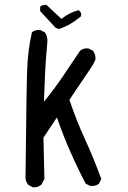

<svg xmlns="http://www.w3.org/2000/svg" viewBox="-20 -801 540 813"><path d="M119 -8 100 -18Q90 -30 88 -45Q92 -425 95 -506.5Q98 -588 115 -664Q129 -676 150 -674L170 -664Q184 -644 180 -617Q174 -555 171 -494Q168 -433 166 -370Q209 -423 245.5 -476.5Q282 -530 319 -586Q333 -598 354 -596L374 -586Q386 -569 384 -548L374 -528Q349 -489 323.5 -452Q298 -415 274 -378Q303 -292 340.5 -210Q378 -128 409 -43L399 -23Q383 -11 362 -14L343 -23Q308 -90 277 -160.5Q246 -231 221 -304L164 -218L168 -43L156 -20Q140 -6 119 -8ZM229 -678 215 -684 150 -754V-771L154 -777L176 -781L240 -721Q274 -748 313 -758Q327 -748 323 -732Q302 -714 278 -700Q254 -686 229 -678Z"/></svg>

Font: NaniFont Regular
Style: Regular
Weight: 400
Designer: Nanigashitei
Version: Version 1.036